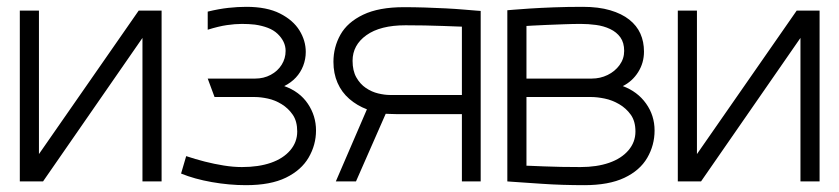

<svg xmlns="http://www.w3.org/2000/svg" viewBox="-20 -531 2455 562"><path d="M94 -500H38V0H106L397 -420V0H453V-500H386L94 -80Z M588 -444Q620 -454 644 -457.5Q668 -461 688 -461Q708 -461 726 -459Q747 -456 764 -449.5Q781 -443 792.5 -432Q804 -421 810 -408.5Q816 -396 816 -382Q816 -360 804.5 -341.5Q793 -323 772.5 -312Q752 -301 727 -301H588L608 -247H726Q743 -247 764 -242.5Q785 -238 804.5 -226Q824 -214 837 -195Q850 -176 850 -146Q850 -115 829.5 -91Q809 -67 773 -54.5Q737 -42 688 -42Q663 -42 635 -46.5Q607 -51 579.5 -58Q552 -65 525 -74L510 -23Q549 -7 600 2Q651 11 700 11Q772 11 817 -11Q862 -33 883.5 -70Q905 -107 905 -149Q905 -192 881 -227.5Q857 -263 812 -279Q832 -289 846 -304Q860 -319 867.5 -338.5Q875 -358 875 -379Q875 -412 856.5 -442Q838 -472 799.5 -491.5Q761 -511 701 -511Q676 -511 648.5 -508Q621 -505 588 -497Z M1162 -510Q1089 -510 1043 -488Q997 -466 976.5 -429.5Q956 -393 956 -350Q956 -316 968 -288.5Q980 -261 1002.5 -241.5Q1025 -222 1054 -211L963 0H1022L1109 -198Q1113 -198 1121.5 -197.5Q1130 -197 1139 -197Q1148 -197 1150 -197H1332V0H1387V-499Q1387 -499 1373.5 -500Q1360 -501 1337 -503Q1314 -505 1285 -506.5Q1256 -508 1224 -509Q1192 -510 1162 -510ZM1121 -253Q1106 -253 1087 -257.5Q1068 -262 1051 -273.5Q1034 -285 1023 -304.5Q1012 -324 1012 -353Q1012 -399 1052.5 -428Q1093 -457 1167 -457Q1194 -457 1223 -456.5Q1252 -456 1277 -455Q1302 -454 1317 -453.5Q1332 -453 1332 -453V-253Z M1803 -279Q1831 -293 1848 -320Q1865 -347 1865 -380Q1865 -409 1854.5 -432.5Q1844 -456 1822 -473.5Q1800 -491 1766 -501Q1732 -511 1686 -511Q1641 -511 1601 -509.5Q1561 -508 1530.5 -506Q1500 -504 1482.5 -502.5Q1465 -501 1465 -501V0Q1465 0 1478.5 1Q1492 2 1515 3.5Q1538 5 1566.5 7Q1595 9 1627 10Q1659 11 1690 11Q1762 11 1807.5 -10.5Q1853 -32 1874.5 -69Q1896 -106 1896 -149Q1896 -193 1871 -228Q1846 -263 1803 -279ZM1680 -461Q1702 -461 1724.5 -458Q1747 -455 1766 -446Q1785 -437 1796 -421.5Q1807 -406 1807 -382Q1807 -359 1793.5 -340.5Q1780 -322 1758.5 -311.5Q1737 -301 1712 -301H1521V-455Q1521 -455 1537.5 -456Q1554 -457 1579 -458Q1604 -459 1631 -460Q1658 -461 1680 -461ZM1679 -42Q1651 -42 1623 -42.5Q1595 -43 1572 -44Q1549 -45 1535 -45.5Q1521 -46 1521 -46V-247H1711Q1728 -247 1750 -242.5Q1772 -238 1792.5 -226Q1813 -214 1826.5 -195Q1840 -176 1840 -146Q1840 -115 1819.5 -91Q1799 -67 1763 -54.5Q1727 -42 1679 -42Z M2020 -500H1964V0H2032L2323 -420V0H2379V-500H2312L2020 -80Z"/></svg>

Font: AdventPro_ExpandedRegular
Style: ExpandedRegular
Weight: 400
Width: 7
Designer: VivaRado, Andreas Kalpakidis
Foundry: VivaRado, Andreas Kalpakidis
Version: Version 3.000